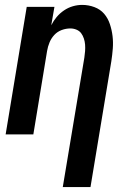

<svg xmlns="http://www.w3.org/2000/svg" viewBox="-20 -548 540 783"><path d="M236 215 324 -313Q326 -326 327 -339.5Q328 -353 327 -366Q326 -379 322 -391Q318 -403 311 -412.5Q304 -422 292 -427Q280 -432 267 -432Q249 -432 231.5 -425.5Q214 -419 201.5 -405.5Q189 -392 182 -375Q175 -358 172 -340L116 0H3L89 -520H202L189 -445Q198 -463 211 -478.5Q224 -494 241 -505.5Q258 -517 277 -522.5Q296 -528 315 -528Q341 -528 365 -519Q389 -510 404.5 -492Q420 -474 428 -450Q436 -426 439 -401Q442 -376 440 -350Q438 -324 434 -298L349 215Z"/></svg>

Font: Iosevka Term Curly Oblique
Style: Bold
Weight: 700
Italic angle: -9°
Designer: Belleve Invis
Foundry: Belleve Invis
Version: Version 32.3.0